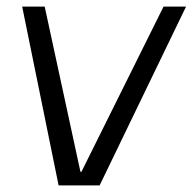

<svg xmlns="http://www.w3.org/2000/svg" viewBox="-20 -560 582 580"><path d="M47 -540H115L223 -41H226L474 -540H542L281 0H157Z"/></svg>

Font: Pathway Extreme 28pt Light
Style: Italic
Weight: 300
Italic angle: -8°
Designer: Eduardo Rodriguez Tunni
Foundry: Eduardo Rodriguez Tunni
Version: Version 1.001;gftools[0.9.26]